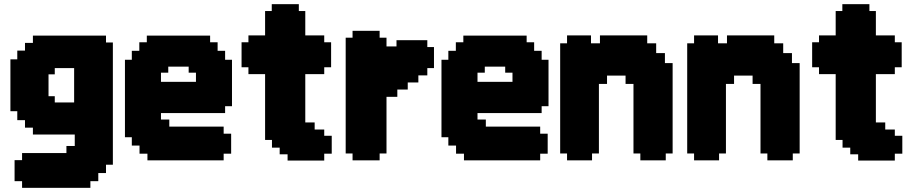

<svg xmlns="http://www.w3.org/2000/svg" viewBox="-20 -770 4380 922"><path d="M243 -443V-413H213V-308H243V-278H336V-443ZM489 21V61H452V100H414V132H86V100H50V-1H86V-35H299V-69H339V-124H138V-157H100V-193H63V-236H30V-485H63V-527H100V-564H138V-599H489V-566H522V21Z M921 -377V-421H886V-450H788V-421H753V-377ZM1094 -483V-260H1061V-227H753V-196H793V-162H1054V-128H1090V-32H1054V0H688V-32H650V-71H613V-111H580V-483H613V-526H649V-567H685V-599H989V-567H1025V-526H1061V-483Z M1446 -182H1491V-148H1537V-118H1573V-32H1537V1H1361V-29H1323V-61H1286V-98H1253V-414H1173V-447H1140V-567H1173V-600H1253V-717H1285V-750H1415V-717H1446V-600H1537V-567H1570V-447H1537V-414H1446Z M1888 -305H1836V-33H1803V0H1673V-33H1640V-589H1673V-622H1803V-589H1836V-547H1884V-577H2032V-544H2064V-443H2032V-408H1989V-374H1938V-340H1888Z M2441 -377V-421H2406V-450H2308V-421H2273V-377ZM2614 -483V-260H2581V-227H2273V-196H2313V-162H2574V-128H2610V-32H2574V0H2208V-32H2170V-71H2133V-111H2100V-483H2133V-526H2169V-567H2205V-599H2509V-567H2545V-526H2581V-483Z M2823 -33V0H2703V-33H2670V-562H2703V-600H2818V-562H2861V-600H3088V-562H3131V-515H3173V-467H3210V-33H3177V0H3055V-33H3022V-367H2984V-407H2895V-367H2856V-33Z M3433 -33V0H3313V-33H3280V-562H3313V-600H3428V-562H3471V-600H3698V-562H3741V-515H3783V-467H3820V-33H3787V0H3665V-33H3632V-367H3594V-407H3505V-367H3466V-33Z M4186 -182H4231V-148H4277V-118H4313V-32H4277V1H4101V-29H4063V-61H4026V-98H3993V-414H3913V-447H3880V-567H3913V-600H3993V-717H4025V-750H4155V-717H4186V-600H4277V-567H4310V-447H4277V-414H4186Z"/></svg>

Font: DNF Bit Bit TTF
Style: Regular
Weight: 400
Designer: Kim So-Yeon
Foundry: NEOPLE Inc.
Version: Version 1.000;September 28, 2022;FontCreator 14.0.0.2872 64-